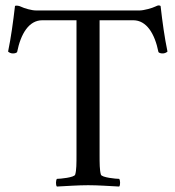

<svg xmlns="http://www.w3.org/2000/svg" viewBox="-20 -684 646 707"><path d="M494.1 -645.5H112.3C96.7 -645.5 69.3 -653.3 57.6 -659.2C51.8 -662.1 41 -665 35.2 -662.1C28.3 -602.5 20.5 -545.9 9.8 -494.1C12.7 -491.2 20.5 -486.3 29.3 -487.3C34.2 -487.3 41 -489.3 43 -492.2C56.6 -560.5 86.9 -609.4 135.7 -609.4H261.7V-113.3C261.7 -84 261.7 -56.6 256.8 -41C253.9 -30.3 201.2 -25.4 189.5 -25.4C185.5 -20.5 184.6 -2 189.5 2.9C229.5 1 266.6 -2 304.7 -2C342.8 -2 378.9 1 418.9 2.9C423.8 -2 422.9 -20.5 418.9 -25.4C407.2 -25.4 354.5 -30.3 351.6 -41C346.7 -56.6 346.7 -84 346.7 -113.3V-609.4H470.7C519.5 -609.4 549.8 -560.5 563.5 -492.2C565.4 -489.3 572.3 -487.3 577.1 -487.3C585.9 -486.3 593.8 -491.2 596.7 -494.1C585.9 -545.9 578.1 -602.5 571.3 -662.1C565.4 -665 562.5 -665 552.7 -660.2C541 -654.3 509.8 -645.5 494.1 -645.5Z"/></svg>

Font: Crimson
Style: Roman
Weight: 400
Version: Version 0.2